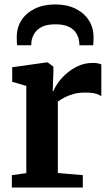

<svg xmlns="http://www.w3.org/2000/svg" viewBox="-20 -845 498 865"><path d="M33.5 0V-56L98.5 -65V-458L35 -476.5V-542L190.5 -564H195L220.5 -544.5V-522.5L217.5 -434.5H220.5Q225 -447.5 239 -468.5Q253 -489.5 276.2 -510.8Q299.5 -532 330.2 -546.8Q361 -561.5 398.5 -561.5Q412 -561.5 421.5 -559.5Q431 -557.5 436.5 -555V-411.5Q427 -419 409.8 -423.5Q392.5 -428 364 -428Q333 -428 309.2 -421Q285.5 -414 268.5 -404.8Q251.5 -395.5 240.5 -387V-65.5L353 -56V0ZM229.5 -825Q281.5 -825 320 -806Q358.5 -787 380 -753.8Q401.5 -720.5 401.5 -677.5Q401.5 -669 401 -658.5Q400.5 -648 400 -641H337.5Q338 -645 337.5 -650Q337 -655 336 -660.5Q333.5 -679.5 322.5 -696.8Q311.5 -714 289 -724.8Q266.5 -735.5 229.5 -735.5Q192.5 -735.5 170 -724.5Q147.5 -713.5 136.5 -696.5Q125.5 -679.5 122 -660.5Q121.5 -655 121.2 -650Q121 -645 121 -641H57.5Q56 -648 55.8 -658.5Q55.5 -669 55.5 -678Q55.5 -721 76.8 -754Q98 -787 137 -806Q176 -825 229.5 -825Z"/></svg>

Font: Merriweather 28pt
Style: Bold
Weight: 700
Version: Version 2.100